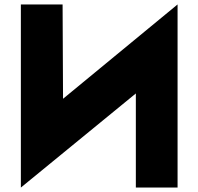

<svg xmlns="http://www.w3.org/2000/svg" viewBox="-20 -845 894 865"><path d="M780 0V-825L264 -400L262 -825H74V0L592 -424V0Z"/></svg>

Font: Sztylet
Style: Bd
Weight: 700
Foundry: Cannot Into Space Fonts, PlusOne Fonts
Version: Version 0.12